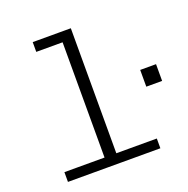

<svg xmlns="http://www.w3.org/2000/svg" viewBox="-130 -856 962 980"><g transform="rotate(-20 351.5 -366.0)"><path d="M293 0V-732H357V0ZM75 0V-53H577V0ZM150 -679V-732H325V-679ZM617 -320V-411H703V-320Z"/></g></svg>

Font: Azeret Mono Thin ExtraLight
Style: Regular
Weight: 250
Version: Version 1.002